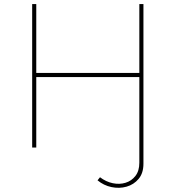

<svg xmlns="http://www.w3.org/2000/svg" viewBox="-20 -720 858 937"><path d="M456 160 468 145Q497 167 530 174Q563 181 592.5 172Q622 163 641 138.5Q660 114 660 74V-700H680V79Q680 125 656.5 153Q633 181 597.5 191Q562 201 524 193Q486 185 456 160ZM137 0V-700H157V0ZM152 -344V-364H665V-344Z"/></svg>

Font: Montserrat Alternates Thin
Style: Regular
Weight: 100
Designer: Julieta Ulanovsky
Foundry: Julieta Ulanovsky
Version: Version 9.000